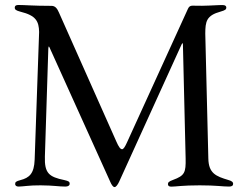

<svg xmlns="http://www.w3.org/2000/svg" viewBox="-20 -751 999 778"><path d="M444.2 7.1C450.3 7.1 457.4 -3.2 462.7 -14.6L708.5 -555L715.9 -571C719.8 -577.8 720.5 -578.1 721.2 -570.7L732.2 -109C733.3 -52.2 728.7 -39.4 681.1 -22C664.4 -16 660.5 -11.7 660.5 -5C660.5 1.8 664.8 5.3 673.7 5.3C692.5 5.3 718.8 0 789.4 0C856.9 0 881 5 908.4 5C920.5 5 924.7 0.4 924.7 -6.4C924.7 -12.4 920.8 -17.4 905.2 -21.7C854.8 -36.6 825.3 -48.7 824.2 -109L811.8 -614.7C812.1 -664.4 816.1 -688.2 874.3 -704.2C892.8 -709.5 897 -712.7 897 -720.9C897 -726.6 892 -730.5 882.5 -730.5C863.6 -730.8 840.2 -728.3 798.7 -727.6C770.2 -727.6 764.9 -728 759.9 -728C750.7 -728 745.7 -724.4 741.5 -715.2L494.3 -173.3C486.9 -157 480.5 -146.3 474.8 -146.3C467.7 -146.3 460.9 -155.9 451.3 -177.9L218.8 -700.3C212 -715.9 204.2 -727.3 188.6 -727.3H184.7C115.4 -727.3 81.3 -730.8 54.3 -730.8C44.7 -730.8 39.8 -727.3 39.8 -720.5C39.8 -712 44.4 -708.5 63.2 -703.5C126.4 -687.9 137.4 -664.4 138.5 -621.4L120.4 -103.7C118.3 -47.9 99.4 -30.5 62.1 -21C45.5 -16.7 41.2 -13.1 41.5 -5.7C41.2 1.8 47.6 5 55.4 5C72.8 5 98.4 -0.4 144.5 0C199.2 0.4 217 5 245 5C255.7 5 262.4 0.7 262.4 -6.7C262.4 -14.6 258.2 -17.4 240.8 -21.3C178.6 -34.1 159.8 -49 161.9 -116.8L175.8 -554L176.1 -556.5C176.8 -564.6 177.9 -564.6 181.5 -557.2L187.5 -543.3V-543.7L426.8 -14.2C431.5 -3.2 437.9 7.1 444.2 7.1Z"/></svg>

Font: Margiela Serif Text
Style: Regular
Weight: 400
Designer: Andreas Faust, Stefan Endress
Version: Version 1.002;FEAKit 1.0